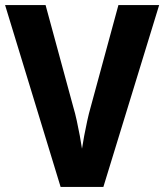

<svg xmlns="http://www.w3.org/2000/svg" viewBox="-20 -734 645 754"><path d="M605 -714 386 0H218L0 -714H159L268 -313Q275 -290 281.5 -260Q288 -230 293.5 -200.5Q299 -171 302 -150Q305 -171 310.5 -200Q316 -229 322.5 -259Q329 -289 336 -313L445 -714Z"/></svg>

Font: Noto Sans Lao UI SemCond
Style: Bold
Weight: 700
Width: 4
Designer: Monotype Design Team
Foundry: Monotype Imaging Inc.
Version: Version 2.000; ttfautohint (v1.8.4.7-5d5b)